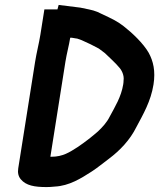

<svg xmlns="http://www.w3.org/2000/svg" viewBox="-20 -708 646 779"><path d="M264.9 -555H270.9C276.8 -554.3 282.6 -553.3 288.4 -552C291.8 -552 294.7 -551.3 297.1 -550C302.8 -548 302.8 -548 311.3 -545C335.6 -534.6 359.2 -522.8 380.9 -511L397 -499C401.8 -495.7 406.3 -492 410.3 -488C418.3 -480.7 455.3 -445.5 462.1 -436C473 -425.2 484.8 -402.7 481.3 -381C481.4 -377 480.9 -372 480 -366C471.9 -315 446.2 -274.3 425.2 -235C413.5 -211.3 395.4 -191.8 377.7 -175C350.9 -151.8 326 -132.1 294.6 -111C263.1 -91 235.6 -72 188.4 -72H184.4L245.5 -458C250.9 -491.7 259.8 -523.1 264.9 -555ZM122.4 -457 54 -25C51.1 -7 54.6 7.8 64.4 19.5C85.8 44.9 119.7 51 168.9 51C179.6 51 190.7 50.3 202.2 49C261 46.2 309.4 15.3 351.9 -12C377.5 -28.4 399.8 -47.8 422.1 -64C466.2 -97.2 507.1 -139.3 533.6 -193C560.7 -243.9 592 -297 602.8 -365C611.5 -420.1 601.8 -460.1 583.2 -494C561.3 -532.2 516.4 -574.7 481.3 -602L461.6 -616C435.3 -632.9 404.3 -645.4 374.5 -660C353.4 -668.7 331.7 -671.1 306.2 -677L218 -688L213.1 -670H160.1L143.8 -567C138.3 -532.3 128.2 -493.9 122.4 -457Z"/></svg>

Font: Tape
Style: It
Weight: 500
Foundry: Cannot Into Space Fonts
Version: Version 0.97